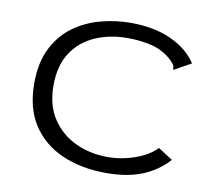

<svg xmlns="http://www.w3.org/2000/svg" viewBox="-73 -711 896 805"><g transform="rotate(10 375.0 -309.0)"><path d="M427 10Q322 10 240.5 -25.5Q159 -61 112.5 -131.5Q66 -202 66 -308Q66 -398 97.5 -459.5Q129 -521 180.5 -558Q232 -595 295 -611.5Q358 -628 421 -628Q522 -628 594.5 -594.5Q667 -561 703 -505L640 -470L631 -465L628 -472Q630 -479 626 -485Q622 -491 611 -503Q572 -539 523.5 -551Q475 -563 418 -563Q345 -563 283 -536.5Q221 -510 184 -454.5Q147 -399 147 -313Q147 -230 184.5 -173Q222 -116 284.5 -86.5Q347 -57 423 -57Q460 -57 499.5 -66Q539 -75 573 -92Q607 -109 628 -132L690 -92Q645 -42 581.5 -16Q518 10 427 10Z"/></g></svg>

Font: Inconsolata ExtraExpanded
Style: Regular
Weight: 400
Width: 8
Monospace: yes
Designer: Raph Levien, Cyreal, Brenton Simpson
Foundry: Raph Levien, Cyreal, Google
Version: Version 3.001; ttfautohint (v1.8.2.53-6de2)